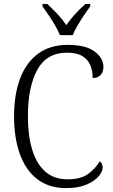

<svg xmlns="http://www.w3.org/2000/svg" viewBox="-20 -954 581 984"><path d="M319 10Q231 10 171.5 -35.5Q112 -81 82 -164Q52 -247 52 -358Q52 -469 83 -551.5Q114 -634 175.5 -679Q237 -724 327 -724Q420 -724 465 -690Q510 -656 510 -611Q510 -584 495 -569Q480 -554 455 -554Q455 -590 443 -619.5Q431 -649 402 -666.5Q373 -684 323 -684Q219 -684 171 -596Q123 -508 123 -358Q123 -261 144.5 -188.5Q166 -116 211 -75.5Q256 -35 326 -35Q394 -35 431.5 -62.5Q469 -90 491 -127Q506 -117 506 -95Q506 -75 485.5 -50.5Q465 -26 423.5 -8Q382 10 319 10ZM287 -774Q278 -797 262.5 -823.5Q247 -850 229.5 -876Q212 -902 198 -921V-934H222Q251 -907 275 -881.5Q299 -856 320 -825Q341 -856 364.5 -881.5Q388 -907 418 -934H442V-921Q428 -902 410.5 -876Q393 -850 377.5 -823.5Q362 -797 353 -774Z"/></svg>

Font: Noto Serif Ethiopic SemiCondensed Light
Style: Regular
Weight: 300
Width: 4
Designer: Monotype Design Team
Foundry: Monotype Imaging Inc.
Version: Version 2.102; ttfautohint (v1.8.4.7-5d5b)